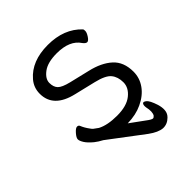

<svg xmlns="http://www.w3.org/2000/svg" viewBox="-177 -602 864 864"><g transform="rotate(-45 255.0 -170.0)"><path d="M269 18 335 66Q357 83 365 83Q370 83 376 76Q386 60 378 25Q376 10 381 3.5Q386 -3 398.5 6.5Q411 16 424 56Q436 97 420 119L414 126Q393 147 366 146Q338 144 301 117L138 -6Q117 -17 102 -29Q79 -48 69 -64Q59 -80 59 -90Q59 -100 73.5 -116.5Q88 -133 97 -133Q106 -133 109 -126Q117 -106 132 -86Q136 -80 141 -75L163 -59Q199 -40 260 -40Q321 -40 353.5 -66Q386 -92 386 -126.5Q386 -161 368 -183Q350 -205 295 -218L195 -242Q83 -268 83 -356Q83 -395 108 -424Q161 -486 264 -486Q367 -486 426 -423Q428 -421 428 -411Q428 -401 417.5 -385Q407 -369 398.5 -369Q390 -369 380 -382Q348 -431 266 -431Q208 -431 178 -408.5Q148 -386 148 -360Q148 -334 161.5 -320Q175 -306 216 -296L312 -273Q377 -258 414.5 -224Q452 -190 452 -128Q452 -88 428.5 -55Q405 -22 362 -2Q322 17 269 18Z"/></g></svg>

Font: QiushuiShotai
Style: Regular
Weight: 600
Designer: Fontworks Inc.
Foundry: Fontworks Inc.
Version: Version 1.250